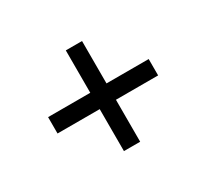

<svg xmlns="http://www.w3.org/2000/svg" viewBox="-100 -726 800 745"><g transform="rotate(-30 300.0 -353.5)"><path d="M263.2 -315.9H74.2V-389.2H263.2V-579.1H335.9V-389.2H524.9V-315.9H335.9V-127.9H263.2Z"/></g></svg>

Font: Noto Mono
Style: Regular
Weight: 400
Designer: Monotype Design Team
Foundry: Monotype Imaging Inc.
Version: Version 1.00